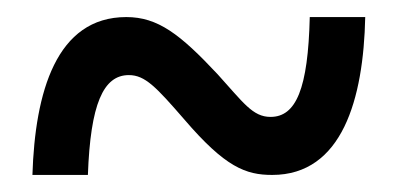

<svg xmlns="http://www.w3.org/2000/svg" viewBox="-20 -469 465 225"><path d="M18 -264H83C86 -347 101 -381 131 -381C150 -381 163 -367 196 -329C244 -273 268 -264 299 -264C381 -264 406 -353 408 -449H343C341 -365 327 -332 297 -332C276 -332 265 -349 235 -382C191 -429 165 -449 128 -449C46 -449 21 -361 18 -264Z"/></svg>

Font: Noto Serif Myanmar ExtraCondensed
Style: Bold
Weight: 700
Width: 2
Designer: Ben Mitchell and the Monotype Design Team
Foundry: Monotype Imaging Inc.
Version: Version 2.106